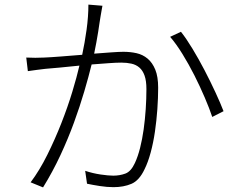

<svg xmlns="http://www.w3.org/2000/svg" viewBox="-20 -797 1040 834"><path d="M425 -772Q423 -761 421 -750Q419 -739 417 -727Q415 -717 412.5 -699Q410 -681 406.5 -659Q403 -637 398.5 -612.5Q394 -588 389 -564Q429 -567 463 -569.5Q497 -572 516 -572Q546 -572 573 -566Q600 -560 621 -542.5Q642 -525 654.5 -494.5Q667 -464 667 -416Q667 -372 663.5 -322.5Q660 -273 653 -225Q646 -177 634.5 -134.5Q623 -92 608 -62Q585 -13 551 1.5Q517 16 473 16Q445 16 413 11Q381 6 358 1L350 -55Q383 -44 417 -39Q451 -34 472 -34Q500 -34 524.5 -43Q549 -52 566 -89Q579 -117 588.5 -154.5Q598 -192 604 -235Q610 -278 613 -323Q616 -368 616 -410Q616 -446 608 -468.5Q600 -491 585.5 -503.5Q571 -516 551 -520.5Q531 -525 507 -525Q485 -525 451 -522.5Q417 -520 378 -517Q365 -464 346 -399.5Q327 -335 301.5 -265Q276 -195 242.5 -123Q209 -51 167 17L113 -5Q152 -57 185.5 -124.5Q219 -192 246.5 -262Q274 -332 294 -398Q314 -464 325 -512Q280 -507 240 -503.5Q200 -500 177 -498Q163 -496 140.5 -493.5Q118 -491 101 -488L94 -547Q116 -546 133.5 -546Q151 -546 172 -547Q198 -548 242.5 -551.5Q287 -555 337 -559Q348 -610 356 -667.5Q364 -725 364 -777ZM766 -659Q789 -630 816 -585.5Q843 -541 868.5 -492Q894 -443 916 -395.5Q938 -348 951 -314L902 -289Q890 -325 869.5 -373Q849 -421 824.5 -469.5Q800 -518 772.5 -562.5Q745 -607 719 -637Z"/></svg>

Font: SpoqaHanSansJP-Light
Style: Regular
Weight: 300
Designer: [Source Han Sans]
Ryoko NISHIZUKA  (kana & ideographs); Paul D. Hunt (Latin, Greek & Cyrillic); Wenlong ZHANG  (bopomofo
Foundry: Spoqa (http://bi.spoqa.com)
Version: Version 1.002.20150607